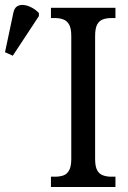

<svg xmlns="http://www.w3.org/2000/svg" viewBox="-30 -745 510 765"><path d="M173 0V-41H190Q208 -41 222.5 -46Q237 -51 245.5 -66.5Q254 -82 254 -111V-601Q254 -632 245.5 -647Q237 -662 222.5 -667.5Q208 -673 190 -673H173V-714H430V-673H412Q394 -673 379.5 -667.5Q365 -662 357 -647Q349 -632 349 -601V-112Q349 -82 357 -67Q365 -52 380 -46.5Q395 -41 412 -41H430V0ZM21 -523 -10 -537 23 -693Q27 -713 38.5 -720Q50 -727 65.5 -725Q81 -723 97 -714.5Q113 -706 125 -693V-681Z"/></svg>

Font: Noto Serif Condensed
Style: Regular
Weight: 400
Width: 3
Designer: Monotype Design Team
Foundry: Monotype Imaging Inc.
Version: Version 2.015